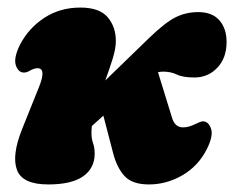

<svg xmlns="http://www.w3.org/2000/svg" viewBox="-20 -478 620 508"><path d="M286.5 -369.5Q286.5 -349.5 278 -322.2Q269.5 -295 258.5 -265L374.5 -377.5Q417.5 -419 445 -432.5Q472.5 -446 504.5 -446Q541.5 -446 560.5 -424.2Q579.5 -402.5 579.5 -367Q579.5 -324.5 555 -298.8Q530.5 -273 494.5 -273Q463.5 -273 447.8 -280.8Q432 -288.5 411.5 -288.5Q405 -288.5 398 -287L435 -167Q442.5 -141 464 -141Q472 -141 480 -143.2Q488 -145.5 494 -148.5Q511 -157 516.5 -157Q531.5 -157 538.2 -138Q545 -119 527.5 -84Q505 -39 463 -14.5Q421 10 374 10Q330 10 309.5 -12.2Q289 -34.5 279 -74L253.5 -172L223 -144.5Q222 -134.5 222 -125.5Q222 -111 226.2 -99.2Q230.5 -87.5 230.5 -71.5Q230.5 -33 200 -11.5Q169.5 10 107.5 10Q39.5 10 25 -28.2Q10.5 -66.5 38.5 -136.5L83.5 -248.5Q103 -297.5 79.5 -297.5Q70.5 -297.5 59 -291Q50.5 -286 43.5 -286Q28.5 -286 22 -305Q15.5 -324 32.5 -359Q55.5 -403.5 97.2 -430.8Q139 -458 192.5 -458Q243 -458 264.8 -432.5Q286.5 -407 286.5 -369.5Z"/></svg>

Font: Fraunces 144pt S100 Black
Style: Italic
Weight: 900
Italic angle: -16°
Version: Version 1.000; ttfautohint (v1.8.3)